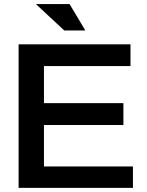

<svg xmlns="http://www.w3.org/2000/svg" viewBox="-20 -903 707 923"><path d="M619.1 -102.7H191.3V-302.2H573.2V-407.1H191.3V-585.4H607.3V-689.9H69.5V0H619.1ZM314.4 -883.5H152.6L288.9 -756.4H390.3Z"/></svg>

Font: Saysettha
Style: Regular
Weight: 400
Designer: John M. Durdin
Foundry: Lao Script for Windows
Version: Version 2.201